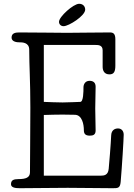

<svg xmlns="http://www.w3.org/2000/svg" viewBox="-20 -992 707 1012"><path d="M429 -941C429 -959 417 -972 397 -972C367 -972 291 -904 291 -877C291 -864 301 -854 315 -854C343 -854 429 -909 429 -941ZM602 -315C585 -315 567 -306 566 -278C564 -231 556 -134 553 -103C550 -69 530 -66 510 -66H211V-386C249 -387 272 -388 310 -388C341 -388 360 -387 374 -387C413 -387 422 -336 422 -306C422 -289 428 -277 453 -277C470 -277 484 -281 484 -304C484 -341 482 -382 482 -420C482 -458 484 -497 484 -535C484 -557 471 -566 452 -566C428 -566 420 -546 420 -532C420 -511 420 -455 403 -455C392 -455 342 -452 310 -452C271 -452 249 -454 211 -455V-755H484C497 -755 521 -755 521 -727V-640C521 -622 528 -600 557 -600C580 -600 588 -614 588 -646V-785C588 -813 578 -821 560 -821C442 -821 432 -819 333 -819C283 -819 171 -821 82 -821C62 -821 41 -818 41 -794C41 -777 58 -769 81 -769C97 -769 134 -769 134 -730C134 -645 140 -566 140 -425C140 -235 138 -217 138 -84C138 -56 116 -48 77 -48C51 -48 38 -42 38 -21C38 -3 61 0 84 0C165 0 256 -2 337 -2C418 -2 493 0 574 0C601 0 613 0 616 -33C623 -114 632 -259 632 -282C632 -302 620 -315 602 -315Z"/></svg>

Font: Life Savers
Style: Bold
Weight: 700
Designer: Pablo Impallari, Rodrigo Fuenzalida, Brenda Gallo
Foundry: Pablo Impallari, Rodrigo Fuenzalida, Brenda Gallo
Version: Version 3.000